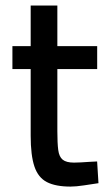

<svg xmlns="http://www.w3.org/2000/svg" viewBox="-20 -668 396 699"><path d="M236.9 11.3Q182.5 11.3 150.7 -5.1Q118.9 -21.5 105.3 -61.9Q91.7 -102.3 91.7 -174.3V-416.5H25.2V-500H91.7V-647.9H188.8V-500H333.8V-416.5H188.8V-190.3Q188.8 -147.1 192 -122.1Q195.2 -97.2 208.3 -86.6Q221.4 -76 249.4 -76Q259.4 -76 274.7 -76.8Q290 -77.7 305.9 -78.8Q321.8 -79.8 333.6 -80.2L338.5 -1.1Q316.9 2.1 286.9 6.7Q256.9 11.3 236.9 11.3Z"/></svg>

Font: Titillium Web SemiBold
Style: Regular
Weight: 600
Designer: Mohamed Gaber, Accademia di Belle Arti di Urbino
Foundry: Kief Type Foundry, Accademia di Belle Arti di Urbino
Version: Version 3.000; ttfautohint (v1.8.4)